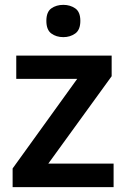

<svg xmlns="http://www.w3.org/2000/svg" viewBox="-20 -771 521 791"><path d="M448 0H32V-77L298 -446H47V-542H440V-457L179 -97H448ZM241 -751Q269 -751 290 -736.5Q311 -722 311 -685Q311 -648 290 -633Q269 -618 241 -618Q212 -618 191.5 -633Q171 -648 171 -685Q171 -722 191.5 -736.5Q212 -751 241 -751Z"/></svg>

Font: Noto Sans SemiBold
Style: Regular
Weight: 600
Designer: Monotype Design Team
Foundry: Monotype Imaging Inc.
Version: Version 2.007